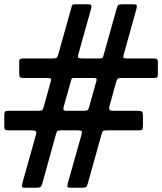

<svg xmlns="http://www.w3.org/2000/svg" viewBox="-50 -825 760 900"><path d="M307.5 -805H357.5Q374.5 -805 377.5 -801.2Q380.5 -797.5 377 -784L318 -573.5Q314 -559.5 316.5 -555.2Q319 -551 338 -551H413.5Q429 -551 431.8 -556Q434.5 -561 437.5 -573L497.5 -787Q501 -799 505.8 -802Q510.5 -805 526 -805H572Q589.5 -805 591 -800Q592.5 -795 589 -781.5L530 -569.5Q527 -558 528.5 -554.5Q530 -551 546 -551H669Q681.5 -551 685.8 -548Q690 -545 690 -532V-479Q690 -466.5 686.8 -463Q683.5 -459.5 671 -459.5H523.5Q504 -459.5 500.5 -454.8Q497 -450 493 -435.5L464 -330.5Q460.5 -319 462.8 -312.2Q465 -305.5 482 -305.5H596Q611.5 -305.5 615.8 -301.2Q620 -297 620 -281.5V-236.5Q620 -222.5 617 -218.2Q614 -214 600 -214H454.5Q436.5 -214 433 -211Q429.5 -208 425.5 -194L360.5 38.5Q357.5 49.5 352 52.2Q346.5 55 332.5 55H287Q270.5 55 267.2 52.2Q264 49.5 267 37L332 -193.5Q335.5 -208 332 -211Q328.5 -214 309.5 -214H238.5Q222.5 -214 219.2 -211.2Q216 -208.5 212.5 -196.5L148.5 34.5Q145 47 140 51Q135 55 118.5 55H69.5Q52.5 55 52.8 48Q53 41 56 29.5L118.5 -193.5Q122 -206.5 117.8 -210.2Q113.5 -214 95 -214H-8Q-20 -214 -25 -216.8Q-30 -219.5 -30 -232.5V-283Q-30 -296 -27.2 -300.8Q-24.5 -305.5 -10.5 -305.5H127.5Q144 -305.5 148 -309.2Q152 -313 155.5 -326L187 -440Q190.5 -452 188.5 -455.8Q186.5 -459.5 169.5 -459.5H60Q46.5 -459.5 43.2 -464.2Q40 -469 40 -481.5V-535Q40 -546 45 -548.5Q50 -551 60 -551H194Q213 -551 217 -555.8Q221 -560.5 224.5 -574.5L286 -794.5Q288 -802.5 292.5 -803.8Q297 -805 307.5 -805ZM383 -459.5H301Q289.5 -459.5 287 -457.2Q284.5 -455 282.5 -445.5L249.5 -328Q246 -314.5 247.8 -310Q249.5 -305.5 268.5 -305.5H337Q355.5 -305.5 360.2 -308.5Q365 -311.5 368.5 -326L401.5 -444.5Q405 -456 400 -457.8Q395 -459.5 383 -459.5Z"/></svg>

Font: Besley* Narrow Heavy
Style: Italic
Weight: 800
Width: 4
Italic angle: -13°
Designer: Owen Earl
Foundry: indestructible type*
Version: Version 3.000; ttfautohint (v1.8.3)